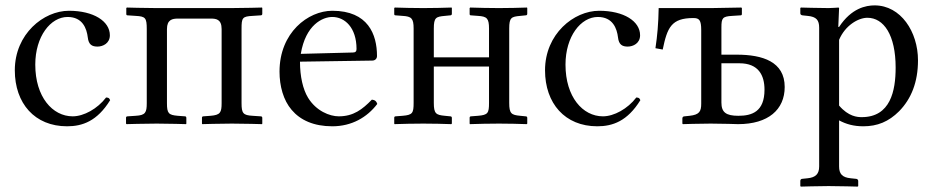

<svg xmlns="http://www.w3.org/2000/svg" viewBox="-20 -459 3466 713"><path d="M389 -87C385 -96 383 -96 374 -97C342 -55 291 -27 250 -27C175 -27 111 -99 111 -219C111 -324 168 -396 231 -396C287 -396 302 -353 306 -320C309 -293 322 -286 342 -286C362 -286 388 -298 388 -328C388 -380 328 -419 236 -419C142 -419 35 -333 35 -198C35 -75 109 10 229 10C286 10 341 -9 389 -87Z M525 -351V-76C525 -41 520 -31 484 -29L454 -27C450 -27 448 -25 448 -22V0L450 2C450 2 518 0 562 0C605 0 671 2 671 2L672 0V-21C672 -25 670 -27 667 -27L640 -29C606 -32 600 -38 600 -76V-351C600 -386 620 -390 641 -390H762C782 -390 803 -388 803 -351V-76C803 -41 798 -32 762 -29L735 -27C732 -27 730 -25 730 -22V0L731 2C731 2 798 0 841 0C885 0 953 2 953 2L954 0V-21C954 -25 952 -27 948 -27L918 -29C883 -31 877 -38 877 -76V-352C877 -393 880 -398 918 -400L948 -402C952 -402 954 -404 954 -408V-429L953 -431C953 -431 883 -429 838 -429H561C518 -429 451 -431 451 -431L449 -429V-407C449 -403 451 -402 454 -402L484 -400C520 -398 525 -393 525 -351Z M1361 -89C1326 -53 1293 -27 1238 -27C1204 -27 1154 -47 1124 -96C1105 -127 1094 -175 1094 -230L1362 -234C1373 -234 1380 -241 1380 -251C1380 -331 1347 -419 1214 -419C1124 -419 1018 -338 1018 -193C1018 -140 1032 -87 1063 -51C1095 -13 1145 10 1214 10C1286 10 1343 -23 1381 -73C1378 -83 1372 -88 1361 -89ZM1097 -259C1115 -367 1178 -396 1214 -396C1260 -396 1304 -357 1304 -277C1304 -268 1300 -264 1290 -264Z M1796 -77C1796 -39 1792 -32 1755 -29L1729 -27C1726 -27 1724 -25 1724 -22V0L1725 2C1755 1 1797 0 1833 0C1870 0 1906 1 1936 2L1938 0V-21C1938 -25 1936 -27 1932 -27L1912 -29C1879 -32 1871 -37 1871 -77V-353C1871 -394 1879 -397 1912 -400L1932 -402C1936 -402 1938 -404 1938 -408V-429L1937 -431C1907 -430 1870 -429 1833 -429C1797 -429 1756 -430 1726 -431L1724 -429V-407C1724 -403 1726 -402 1729 -402L1755 -400C1788 -398 1796 -391 1796 -353V-246H1591V-353C1591 -394 1599 -397 1632 -400L1652 -402C1656 -402 1658 -404 1658 -408V-429L1657 -431C1627 -430 1589 -429 1552 -429C1516 -429 1476 -430 1446 -431L1444 -429V-407C1444 -403 1446 -402 1449 -402L1475 -400C1508 -398 1516 -391 1516 -353V-77C1516 -39 1512 -32 1475 -29L1449 -27C1446 -27 1444 -25 1444 -22V0L1445 2C1475 1 1516 0 1552 0C1589 0 1626 1 1656 2L1658 0V-21C1658 -25 1656 -27 1652 -27L1632 -29C1599 -32 1591 -37 1591 -77V-212H1796Z M2358 -87C2354 -96 2352 -96 2343 -97C2311 -55 2260 -27 2219 -27C2144 -27 2080 -99 2080 -219C2080 -324 2137 -396 2200 -396C2256 -396 2271 -353 2275 -320C2278 -293 2291 -286 2311 -286C2331 -286 2357 -298 2357 -328C2357 -380 2297 -419 2205 -419C2111 -419 2004 -333 2004 -198C2004 -75 2078 10 2198 10C2255 10 2310 -9 2358 -87Z M2584 -74C2584 -45 2577 -33 2541 -29L2522 -27C2517 -27 2514 -24 2514 -19V0L2516 2C2516 2 2579 0 2619 0C2659 0 2721 2 2721 2C2833 2 2894 -52 2894 -136C2894 -230 2812 -256 2716 -256H2659V-357C2659 -392 2663 -398 2699 -400L2730 -402C2733 -402 2735 -403 2735 -407V-429L2733 -431L2622 -429H2426C2425 -371 2421 -326 2414 -280L2441 -275C2458 -357 2473 -392 2555 -392C2577 -392 2584 -384 2584 -347ZM2819 -126C2819 -44 2772 -29 2722 -29C2676 -29 2659 -42 2659 -78V-224H2726C2797 -224 2819 -179 2819 -126Z M3096 -429 3094 -431C3094 -431 3071 -429 3057 -429C3022 -429 2954 -431 2954 -431L2952 -429V-410C2952 -405 2955 -403 2960 -402L2979 -400C3012 -397 3022 -384 3022 -356V159C3022 187 3009 200 2979 203L2960 205C2955 205 2952 208 2952 213V232L2954 234C2954 234 3022 232 3057 232C3096 232 3165 234 3165 234L3167 232V213C3167 208 3163 205 3158 205L3139 203C3108 200 3096 187 3096 159V-12C3122 2 3150 10 3186 10C3238 10 3280 -7 3319 -46C3364 -92 3389 -154 3389 -235C3389 -341 3325 -439 3228 -439C3196 -439 3142 -429 3096 -359H3093ZM3096 -311C3118 -364 3167 -393 3201 -393C3262 -393 3306 -329 3306 -208C3306 -122 3287 -24 3180 -24C3164 -24 3131 -26 3096 -67Z"/></svg>

Font: Libertinus Serif Display
Style: Regular
Weight: 400
Designer: Philipp H. Poll, Khaled Hosny
Foundry: Caleb Maclennan
Version: Version 7.050;RELEASE